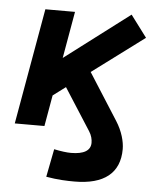

<svg xmlns="http://www.w3.org/2000/svg" viewBox="-54 -573 694 854"><g transform="rotate(5 293.0 -146.0)"><path d="M310.1 234.4C442.4 234.4 511.7 179.2 511.7 72.3C511.7 38.6 499.5 -6.8 471.7 -50.3L339.8 -257.3L571.8 -430.2L499 -527.3L210.4 -308.6L247.1 -517.6H114.7L23.4 0H155.8L180.2 -138.7L236.3 -180.7L355.5 5.4C367.2 23.4 371.1 41 371.1 56.2C371.1 90.8 341.3 108.9 283.7 108.9C264.6 108.9 238.8 105.5 208 99.1L183.6 224.1C236.3 233.4 279.3 234.4 310.1 234.4Z"/></g></svg>

Font: Cascadia Mono NF
Style: Bold Italic
Weight: 700
Italic angle: -10°
Monospace: yes
Designer: Aaron Bell
Foundry: Saja Typeworks
Version: Version 2404.023